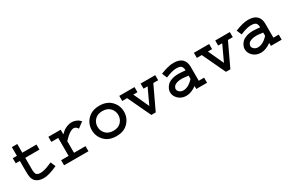

<svg xmlns="http://www.w3.org/2000/svg" viewBox="102 -1583 3899 2611"><g transform="rotate(-30 2051.0 -277.5)"><path d="M155.3 -569.3H240.2V-432.6H462.9V-352.5H240.2V-188.5Q240.2 -161.1 240.7 -149.4Q241.2 -137.7 245.1 -118.7Q249 -99.6 256.3 -91.8Q263.7 -84 278.8 -77.1Q293.9 -70.3 316.4 -70.3Q343.8 -70.3 373 -77.1Q402.3 -84 420.4 -90.8Q438.5 -97.7 476.6 -113.3L507.8 -126L540 -48.8Q404.3 13.7 324.2 13.7Q239.3 13.7 196.3 -30.3Q169.9 -58.6 162.6 -95.2Q155.3 -131.8 155.3 -188.5V-352.5H90.8V-432.6H155.3Z M655.3 -442.4H848.6V-370.1Q876 -396.5 895 -411.1Q914.1 -425.8 950.2 -440.9Q986.3 -456.1 1025.4 -456.1Q1059.6 -456.1 1088.9 -444.3Q1118.2 -432.6 1129.9 -422.9Q1141.6 -413.1 1158.2 -396.5L1071.3 -330.1Q1046.9 -372.1 1008.8 -372.1Q997.1 -372.1 983.9 -367.7Q970.7 -363.3 958 -356.4Q945.3 -349.6 932.1 -339.8Q918.9 -330.1 908.2 -320.8Q897.5 -311.5 886.2 -300.8Q875 -290 868.2 -283.2Q861.3 -276.4 855.5 -269.5L848.6 -262.7V-80.1H1029.3V0H646.5V-80.1H763.7V-362.3H655.3Z M1211.9 -224.6Q1211.9 -325.2 1280.8 -394Q1349.6 -462.9 1464.8 -462.9Q1582 -462.9 1649.9 -392.6Q1717.8 -322.3 1717.8 -224.6Q1717.8 -128.9 1651.4 -57.6Q1585 13.7 1464.8 13.7Q1346.7 13.7 1279.3 -56.6Q1211.9 -127 1211.9 -224.6ZM1301.8 -224.6Q1301.8 -161.1 1345.2 -115.7Q1388.7 -70.3 1464.8 -70.3Q1543 -70.3 1585.4 -116.2Q1627.9 -162.1 1627.9 -224.6Q1627.9 -287.1 1585.4 -333Q1543 -378.9 1464.8 -378.9Q1387.7 -378.9 1344.7 -334Q1301.8 -289.1 1301.8 -224.6Z M1768.6 -442.4H2007.8V-362.3H1942.4L2053.7 -119.1L2167 -362.3H2103.5V-442.4H2333V-362.3H2256.8L2085.9 0H2016.6L1845.7 -362.3H1768.6Z M2807.6 -299.8V-80.1H2891.6V0H2722.7V-46.9Q2639.6 13.7 2561.5 13.7Q2487.3 13.7 2439 -32.7Q2390.6 -79.1 2390.6 -138.7Q2390.6 -163.1 2401.4 -189Q2412.1 -214.8 2435.5 -240.7Q2459 -266.6 2504.9 -283.2Q2550.8 -299.8 2611.3 -299.8Q2652.3 -299.8 2722.7 -292Q2722.7 -310.5 2720.7 -320.8Q2718.8 -331.1 2710.9 -347.2Q2703.1 -363.3 2682.1 -371.1Q2661.1 -378.9 2627 -378.9Q2559.6 -378.9 2456.1 -334L2422.9 -412.1Q2546.9 -462.9 2627.9 -462.9Q2718.8 -462.9 2763.2 -420.4Q2807.6 -377.9 2807.6 -299.8ZM2722.7 -158.2V-209Q2647.5 -219.7 2621.1 -219.7Q2582 -219.7 2553.7 -211.9Q2525.4 -204.1 2511.2 -194.3Q2497.1 -184.6 2489.3 -171.4Q2481.4 -158.2 2480 -150.9Q2478.5 -143.6 2478.5 -137.7Q2478.5 -111.3 2503.4 -90.8Q2528.3 -70.3 2560.5 -70.3Q2643.6 -70.3 2722.7 -158.2Z M2940.4 -442.4H3179.7V-362.3H3114.3L3225.6 -119.1L3338.9 -362.3H3275.4V-442.4H3504.9V-362.3H3428.7L3257.8 0H3188.5L3017.6 -362.3H2940.4Z M3979.5 -299.8V-80.1H4063.5V0H3894.5V-46.9Q3811.5 13.7 3733.4 13.7Q3659.2 13.7 3610.8 -32.7Q3562.5 -79.1 3562.5 -138.7Q3562.5 -163.1 3573.2 -189Q3584 -214.8 3607.4 -240.7Q3630.9 -266.6 3676.8 -283.2Q3722.7 -299.8 3783.2 -299.8Q3824.2 -299.8 3894.5 -292Q3894.5 -310.5 3892.6 -320.8Q3890.6 -331.1 3882.8 -347.2Q3875 -363.3 3854 -371.1Q3833 -378.9 3798.8 -378.9Q3731.4 -378.9 3627.9 -334L3594.7 -412.1Q3718.8 -462.9 3799.8 -462.9Q3890.6 -462.9 3935.1 -420.4Q3979.5 -377.9 3979.5 -299.8ZM3894.5 -158.2V-209Q3819.3 -219.7 3793 -219.7Q3753.9 -219.7 3725.6 -211.9Q3697.3 -204.1 3683.1 -194.3Q3668.9 -184.6 3661.1 -171.4Q3653.3 -158.2 3651.9 -150.9Q3650.4 -143.6 3650.4 -137.7Q3650.4 -111.3 3675.3 -90.8Q3700.2 -70.3 3732.4 -70.3Q3815.4 -70.3 3894.5 -158.2Z"/></g></svg>

Font: Thabit-Bold
Style: Bold
Weight: 700
Designer: Regenerated by Nadim Shaikli
Foundry: MAK Alagha
Version: 0.01